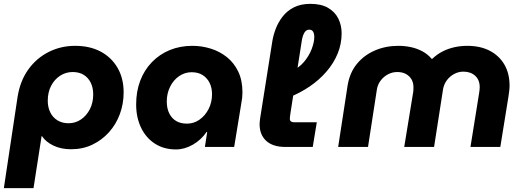

<svg xmlns="http://www.w3.org/2000/svg" viewBox="-33 -763 2716 997"><path d="M-13 214 58 -258Q71 -342 113.5 -401.5Q156 -461 219.5 -493Q283 -525 357 -525Q433 -525 489 -495.5Q545 -466 577 -411.5Q609 -357 609 -283Q609 -224 589.5 -171Q570 -118 533.5 -77Q497 -36 447 -12Q397 12 336 12Q284 12 244.5 -7Q205 -26 185 -56H183L141 214ZM323 -123Q359 -123 388 -143Q417 -163 434 -196.5Q451 -230 451 -273Q451 -308 438 -334Q425 -360 401.5 -374.5Q378 -389 344 -389Q309 -389 279.5 -370Q250 -351 232.5 -317.5Q215 -284 215 -240Q215 -206 228 -179.5Q241 -153 265.5 -138Q290 -123 323 -123Z M881 13Q818 13 771.5 -17Q725 -47 699.5 -100Q674 -153 674 -221Q674 -288 695 -343.5Q716 -399 755.5 -440Q795 -481 848.5 -503Q902 -525 966 -525Q1015 -525 1061.5 -510.5Q1108 -496 1145 -466.5Q1182 -437 1204 -391.5Q1226 -346 1226 -283Q1226 -269 1224.5 -255Q1223 -241 1219 -220L1183 0H1031L1043 -78H1040Q1011 -36 968 -11.5Q925 13 881 13ZM938 -121Q974 -121 1003.5 -142Q1033 -163 1050.5 -197.5Q1068 -232 1068 -274Q1068 -307 1055.5 -332.5Q1043 -358 1019.5 -373Q996 -388 962 -388Q927 -388 897.5 -368Q868 -348 850.5 -313Q833 -278 833 -236Q833 -200 846 -174Q859 -148 882 -134.5Q905 -121 938 -121Z M1448 0Q1384 0 1349.5 -31.5Q1315 -63 1315 -119Q1315 -126 1316 -133.5Q1317 -141 1318 -150L1381 -548Q1386 -580 1399 -614Q1412 -648 1435 -677.5Q1458 -707 1493.5 -725Q1529 -743 1579 -743Q1635 -743 1671 -722Q1707 -701 1724 -666Q1741 -631 1741 -590Q1741 -535 1720.5 -485Q1700 -435 1662.5 -391.5Q1625 -348 1575 -314Q1525 -280 1467 -257L1479 -393Q1519 -410 1545.5 -441.5Q1572 -473 1585.5 -508.5Q1599 -544 1599 -571Q1599 -589 1592.5 -599Q1586 -609 1573 -609Q1558 -609 1549 -595.5Q1540 -582 1535 -557L1475 -174Q1474 -167 1473 -159Q1472 -151 1472 -147Q1472 -136 1478.5 -132Q1485 -128 1495 -128H1612L1591 0Z M1723 0 1772 -319Q1783 -386 1820.5 -431.5Q1858 -477 1914 -501Q1970 -525 2035 -525Q2068 -525 2099.5 -518.5Q2131 -512 2159.5 -497Q2188 -482 2209 -457H2211Q2236 -481 2265.5 -496Q2295 -511 2327.5 -518Q2360 -525 2393 -525Q2461 -525 2510 -499.5Q2559 -474 2586 -428Q2613 -382 2613 -318Q2613 -304 2611 -289Q2609 -274 2607 -260L2565 0H2410L2455 -280Q2456 -287 2457 -295Q2458 -303 2458 -310Q2458 -348 2434.5 -369.5Q2411 -391 2373 -391Q2348 -391 2325.5 -379Q2303 -367 2288 -347Q2273 -327 2268 -302L2221 0H2066L2111 -275Q2113 -284 2113.5 -293.5Q2114 -303 2114 -310Q2114 -334 2103.5 -351.5Q2093 -369 2074.5 -379Q2056 -389 2030 -389Q2004 -389 1981.5 -377Q1959 -365 1943.5 -344.5Q1928 -324 1924 -298L1878 0Z"/></svg>

Font: MuseoModerno Thin
Style: Bold Italic
Weight: 700
Italic angle: -9°
Version: Version 1.003